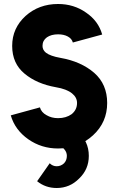

<svg xmlns="http://www.w3.org/2000/svg" viewBox="-20 -732 591 962"><path d="M366 -75 275 -1Q292 3 303 17Q315 31 315 49Q315 71 301 86Q285 101 264 101Q244 101 229 86Q229 86 213 109Q197 132 166 176Q208 210 264 210Q330 210 377 162Q425 116 425 49Q425 -26 366 -75ZM271 -712Q175 -712 108 -652Q75 -622 58 -584.5Q41 -547 41 -502Q41 -414 103 -363Q164 -312 260 -295Q314 -286 341 -264Q366 -244 366 -216Q366 -182 339 -160Q311 -140 271 -140Q238 -140 213 -155Q187 -169 180 -194L34 -154Q55 -81 122 -34Q188 12 271 12Q374 12 446 -54Q517 -119 517 -216Q517 -310 452 -367Q386 -424 283 -442Q232 -451 210 -468Q193 -482 193 -502Q193 -529 215 -545Q237 -560 271 -560Q300 -560 320 -549Q340 -538 345 -519L492 -559Q473 -627 411 -669Q350 -712 271 -712Z"/></svg>

Font: Unageo
Style: ExtraBold
Weight: 800
Designer: Richard Sepsi
Foundry: Richard Sepsi
Version: Version 2.000